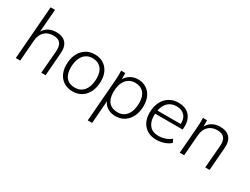

<svg xmlns="http://www.w3.org/2000/svg" viewBox="-74 -1412 2998 2304"><g transform="rotate(30 1424.5 -260.0)"><path d="M63 0 121 -736H182L155 -400L141 -386Q162 -448 212.5 -480.5Q263 -513 329 -513Q420 -513 464.5 -463.5Q509 -414 501 -317L476 0H416L442 -313Q447 -388 417.5 -424Q388 -460 321 -460Q244 -460 198.5 -414.5Q153 -369 147 -290L124 0Z M851 7Q783 7 733 -23Q683 -53 655.5 -107Q628 -161 628 -234Q628 -319 658 -381.5Q688 -444 741 -478.5Q794 -513 865 -513Q933 -513 983 -483Q1033 -453 1060.5 -398.5Q1088 -344 1088 -271Q1088 -187 1058.5 -124.5Q1029 -62 975.5 -27.5Q922 7 851 7ZM854 -46Q908 -46 946.5 -73.5Q985 -101 1005.5 -152Q1026 -203 1026 -274Q1026 -363 983 -411.5Q940 -460 864 -460Q810 -460 771.5 -432.5Q733 -405 712 -353.5Q691 -302 691 -231Q691 -141 733 -93.5Q775 -46 854 -46Z M1185 216 1231 -362Q1237 -431 1234 -501H1291L1292 -396L1281 -386Q1293 -426 1321 -454.5Q1349 -483 1386.5 -498Q1424 -513 1465 -513Q1529 -513 1577.5 -483Q1626 -453 1653 -399Q1680 -345 1680 -271Q1680 -187 1650 -124.5Q1620 -62 1567.5 -27.5Q1515 7 1445 7Q1375 7 1324.5 -28.5Q1274 -64 1260 -129L1273 -138L1246 216ZM1445 -46Q1525 -46 1570.5 -106.5Q1616 -167 1616 -274Q1616 -363 1573.5 -411.5Q1531 -460 1455 -460Q1374 -460 1327.5 -399Q1281 -338 1281 -232Q1281 -141 1323.5 -93.5Q1366 -46 1445 -46Z M2204 -60Q2172 -29 2118.5 -11Q2065 7 2012 7Q1940 7 1888.5 -23Q1837 -53 1809 -107Q1781 -161 1781 -234Q1781 -318 1811 -380.5Q1841 -443 1896 -478Q1951 -513 2026 -513Q2093 -513 2141.5 -484.5Q2190 -456 2213 -399Q2236 -342 2226 -258H1835L1837 -304H2195L2171 -281Q2182 -370 2141.5 -417Q2101 -464 2030 -464Q1940 -464 1892 -402Q1844 -340 1844 -231Q1844 -146 1886.5 -96Q1929 -46 2013 -46Q2057 -46 2101 -60.5Q2145 -75 2182 -106Z M2335 0 2364 -362Q2370 -431 2367 -501H2424L2425 -396L2413 -386Q2434 -448 2484.5 -480.5Q2535 -513 2601 -513Q2692 -513 2736.5 -463.5Q2781 -414 2773 -317L2748 0H2688L2714 -313Q2719 -388 2689.5 -424Q2660 -460 2593 -460Q2516 -460 2470.5 -414.5Q2425 -369 2419 -290L2396 0Z"/></g></svg>

Font: Muli Light
Style: Italic
Weight: 300
Italic angle: -4.541°
Designer: Vernon Adams
Foundry: Vernon Adams
Version: Version 2.100; ttfautohint (v1.8.1.43-b0c9)